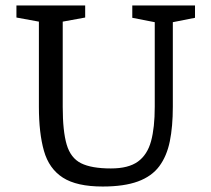

<svg xmlns="http://www.w3.org/2000/svg" viewBox="-20 -668 772 701"><path d="M355 13Q260 13 209.5 -19.5Q159 -52 140.5 -117Q122 -182 122 -278V-589L40 -604V-648H291V-604L209 -589V-278Q209 -189 223.5 -140Q238 -91 276 -72Q314 -53 385 -53Q449 -53 483.5 -78Q518 -103 531.5 -152.5Q545 -202 545 -278V-587L463 -603V-648H692V-603L611 -587V-278Q611 -206 600 -152Q589 -98 561.5 -61Q534 -24 483.5 -5.5Q433 13 355 13Z"/></svg>

Font: Faustina Light
Style: Regular
Weight: 400
Version: Version 1.200